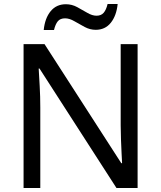

<svg xmlns="http://www.w3.org/2000/svg" viewBox="-20 -933 800 953"><path d="M663 0H558L176 -593H172Q174 -558 177 -506Q180 -454 180 -399V0H97V-714H201L582 -123H586Q585 -139 583.5 -171Q582 -203 580.5 -241Q579 -279 579 -311V-714H663ZM197 -784Q203 -843 231.5 -877.5Q260 -912 307 -912Q337 -912 363.5 -897.5Q390 -883 414 -869Q438 -855 459 -855Q482 -855 494.5 -869.5Q507 -884 514 -913H564Q558 -855 530 -820Q502 -785 455 -785Q427 -785 400.5 -799Q374 -813 349.5 -827.5Q325 -842 303 -842Q279 -842 267 -827.5Q255 -813 248 -784Z"/></svg>

Font: Noto Sans Mongolian
Style: Regular
Weight: 400
Designer: Monotype Design Team
Foundry: Monotype Imaging Inc.
Version: Version 3.001; ttfautohint (v1.8.4.7-5d5b)